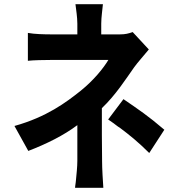

<svg xmlns="http://www.w3.org/2000/svg" viewBox="-20 -838 840 916"><path d="M467 -71V-79C467 -110 466 -151 466 -193V-204V-214V-230C466 -259 466 -287 466 -313V-322C532 -385 579 -459 620 -517C637 -541 670 -577 690 -602L613 -685C593 -678 578 -674 553 -674H463V-725C463 -756 469 -794 471 -818H340C343 -793 349 -756 349 -725V-674H222C194 -674 144 -675 113 -681V-548C138 -551 195 -552 224 -552H497C473 -512 427 -455 365 -405C296 -350 203 -280 49 -237L115 -118C201 -151 284 -192 349 -241V-71C349 -43 345 -5 342 25L341 34C340 44 338 52 338 58H473C471 27 467 -31 467 -71ZM764 -219C687 -285 642 -315 569 -365L496 -268C512 -257 528 -246 543 -234L551 -229C598 -194 642 -158 692 -108L764 -219Z"/></svg>

Font: Glow Sans TC Compressed
Style: Bold
Weight: 700
Width: 2
Designer: Ryoko NISHIZUKA (kana, bopomofo & ideographs); Paul D. Hunt (Latin, Greek & Cyrillic); Sandoll Communications, Soo-young
Version: Version 0.93